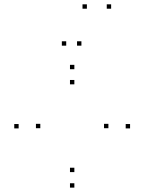

<svg xmlns="http://www.w3.org/2000/svg" viewBox="-20 -836 660 878"><path d="M574.8 -248.8V-268.8H554.8V-248.8ZM320 -519.5V-539.5H300V-519.5ZM65.2 -248.8V-268.8H45.2V-248.8ZM320 22V2H300V22ZM164.3 -249.7V-269.7H144.3V-249.7ZM320 -450.3V-470.3H300V-450.3ZM475.7 -249.7V-269.7H455.7V-249.7ZM320 -49V-69H300V-49ZM282.8 -627.2V-647.2H262.8V-627.2ZM377.3 -796.2V-816.2H357.3V-796.2ZM488.2 -796.2V-816.2H468.2V-796.2ZM352.3 -627.2V-647.2H332.3V-627.2Z"/></svg>

Font: Monaspace Xenon Dots Var
Style: Regular
Weight: 400
Designer: Riley Cran and the Lettermatic Team
Version: Version 1.100 (Monaspace Xenon Dots)